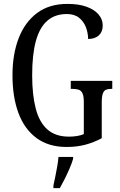

<svg xmlns="http://www.w3.org/2000/svg" viewBox="-20 -744 616 985"><path d="M322 10Q229 10 167 -36Q105 -82 74.5 -164.5Q44 -247 44 -358Q44 -466 76 -548.5Q108 -631 170.5 -677.5Q233 -724 326 -724Q384 -724 424 -709.5Q464 -695 485.5 -670Q507 -645 507 -613Q507 -581 487 -562.5Q467 -544 432 -544Q432 -574 421 -603.5Q410 -633 386 -652.5Q362 -672 323 -672Q262 -672 222.5 -637.5Q183 -603 164 -533.5Q145 -464 145 -358Q145 -257 163.5 -186.5Q182 -116 223.5 -79.5Q265 -43 334 -43Q354 -43 374 -46Q394 -49 410 -56V-221Q410 -251 403 -265.5Q396 -280 383 -284Q370 -288 352 -288H343V-329H556V-288H549Q534 -288 523.5 -283.5Q513 -279 507.5 -264Q502 -249 502 -217V-35Q461 -13 417.5 -1.5Q374 10 322 10ZM254 208Q259 185 264 160.5Q269 136 273.5 110.5Q278 85 280 61H355V71Q349 92 337.5 119Q326 146 312.5 173Q299 200 287 221H254Z"/></svg>

Font: Noto Serif ExtraCondensed
Style: Regular
Weight: 400
Width: 2
Designer: Monotype Design Team
Foundry: Monotype Imaging Inc.
Version: Version 2.013